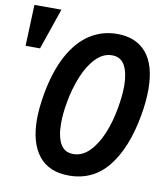

<svg xmlns="http://www.w3.org/2000/svg" viewBox="-156 -877 844 962"><g transform="rotate(10 266.5 -396.0)"><path d="M53 -240.5Q53 -296.5 65.5 -368.5Q87 -489.5 131.2 -570.5Q175.5 -651.5 237.8 -691.2Q300 -731 376 -731Q472.5 -731 524.8 -668.5Q577 -606 577 -483Q577 -423 564.5 -351.5Q534 -180 458 -85Q382 10 259.5 10Q156.5 10 104.8 -55.8Q53 -121.5 53 -240.5ZM443.5 -368.5Q454.5 -432 454.5 -479.5Q454.5 -544 434.2 -582.5Q414 -621 368.5 -621Q323 -621 285.8 -582.2Q248.5 -543.5 223.8 -482.2Q199 -421 186.5 -351.5Q175.5 -292 175.5 -241Q175.5 -176 196 -138Q216.5 -100 261.5 -100Q307.5 -100 344.2 -137.2Q381 -174.5 406 -235.2Q431 -296 443.5 -368.5ZM78.5 -802 6.5 -592.5H-67L-59 -802Z"/></g></svg>

Font: JuliaMono BoldItalic
Style: Regular
Weight: 700
Italic angle: -9°
Monospace: yes
Designer: cormullion
Foundry: corm
Version: Version 0.049; ttfautohint (v1.8.4)